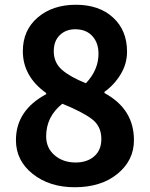

<svg xmlns="http://www.w3.org/2000/svg" viewBox="-20 -773 629 807"><path d="M294 14Q188 14 117.5 -42Q47 -98 47 -184Q47 -309 174 -377V-382Q76 -452 76 -558Q76 -646 138.5 -699.5Q201 -753 299 -753Q397 -753 455.5 -699Q514 -645 514 -556Q514 -505 487 -460.5Q460 -416 419 -387V-382Q543 -315 543 -184Q543 -99 474 -42.5Q405 14 294 14ZM341 -423Q394 -479 394 -547Q394 -593 368 -621.5Q342 -650 296 -650Q257 -650 231.5 -625.5Q206 -601 206 -558Q206 -510 240 -480Q274 -450 341 -423ZM298 -90Q346 -90 376 -116Q406 -142 406 -189Q406 -242 367 -272Q328 -302 242 -337Q174 -283 174 -200Q174 -151 209.5 -120.5Q245 -90 298 -90Z"/></svg>

Font: Noto Sans Korean Bold
Style: Bold
Weight: 700
Designer: Ryoko NISHIZUKA  (kana & ideographs); Paul D. Hunt (Latin, Greek & Cyrillic); Wenlong ZHANG  (bopomofo); Sandoll Communi
Foundry: Adobe Systems Incorporated
Version: Version 1.000;PS 1;hotconv 1.0.78;makeotf.lib2.5.61930